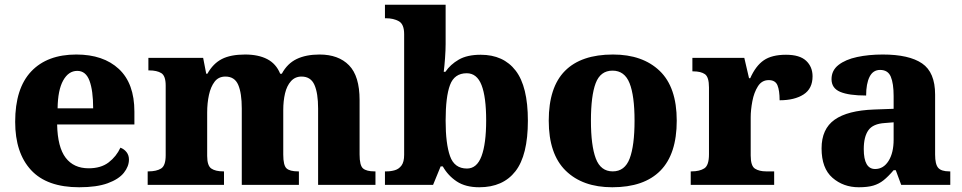

<svg xmlns="http://www.w3.org/2000/svg" viewBox="-20 -780 4057 810"><path d="M314 10Q178 10 111 -62.5Q44 -135 44 -266Q44 -407 111.5 -478.5Q179 -550 302 -550Q416 -550 481.5 -489Q547 -428 547 -309V-255H221Q223 -159 257 -114.5Q291 -70 354 -70Q406 -70 438.5 -95Q471 -120 488 -157Q504 -151 514 -138Q524 -125 524 -107Q524 -78 502.5 -51Q481 -24 434.5 -7Q388 10 314 10ZM373 -323Q373 -398 357.5 -439.5Q342 -481 306 -481Q269 -481 246.5 -440.5Q224 -400 223 -323Z M603 0V-57H606Q640 -57 659.5 -69Q679 -81 679 -125V-419Q679 -460 660.5 -471.5Q642 -483 609 -483H606V-536H837L850 -469H855Q879 -512 916 -531Q953 -550 1014 -550Q1070 -550 1107.5 -530.5Q1145 -511 1162 -469H1169Q1192 -512 1231.5 -531Q1271 -550 1328 -550Q1408 -550 1452.5 -504.5Q1497 -459 1497 -358V-128Q1497 -82 1511.5 -69.5Q1526 -57 1560 -57H1564V0H1322V-322Q1322 -387 1306.5 -422Q1291 -457 1252 -457Q1225 -457 1207.5 -437.5Q1190 -418 1182.5 -386Q1175 -354 1175 -316V-128Q1175 -82 1189 -69.5Q1203 -57 1237 -57H1241V0H1000V-322Q1000 -387 985 -422Q970 -457 931 -457Q902 -457 885.5 -435.5Q869 -414 861.5 -379.5Q854 -345 854 -305V-122Q854 -81 871.5 -69Q889 -57 922 -57H925V0Z M2002 10Q1944 10 1907 -14.5Q1870 -39 1848 -78H1839L1807 0H1604V-57H1611Q1629 -57 1646 -62Q1663 -67 1674 -82Q1685 -97 1685 -127V-636Q1685 -678 1662.5 -690.5Q1640 -703 1608 -703H1604V-760H1860V-594Q1860 -569 1857.5 -534.5Q1855 -500 1852 -477H1859Q1880 -508 1915.5 -528.5Q1951 -549 2008 -549Q2104 -549 2155.5 -482Q2207 -415 2207 -271Q2207 -125 2154.5 -57.5Q2102 10 2002 10ZM1950 -69Q1992 -69 2011.5 -121.5Q2031 -174 2031 -272Q2031 -371 2011.5 -421Q1992 -471 1949 -471Q1897 -471 1878.5 -421.5Q1860 -372 1860 -271Q1860 -174 1878.5 -121.5Q1897 -69 1950 -69Z M2563 10Q2438 10 2366.5 -60Q2295 -130 2295 -271Q2295 -412 2363.5 -481Q2432 -550 2566 -550Q2691 -550 2763 -481Q2835 -412 2835 -271Q2835 -130 2766 -60Q2697 10 2563 10ZM2565 -57Q2616 -57 2636.5 -111.5Q2657 -166 2657 -271Q2657 -376 2636 -429Q2615 -482 2564 -482Q2513 -482 2493 -429Q2473 -376 2473 -271Q2473 -166 2493.5 -111.5Q2514 -57 2565 -57Z M2894 0V-57H2898Q2931 -57 2951 -69.5Q2971 -82 2971 -129V-411Q2971 -455 2954 -467Q2937 -479 2904 -479H2901V-536H3120L3140 -450H3145Q3168 -502 3202 -525.5Q3236 -549 3296 -549Q3354 -549 3381 -523.5Q3408 -498 3408 -458Q3408 -406 3370 -381.5Q3332 -357 3269 -357Q3269 -398 3260 -420Q3251 -442 3223 -442Q3194 -442 3177.5 -416Q3161 -390 3154 -353Q3147 -316 3147 -285V-124Q3147 -80 3165 -68.5Q3183 -57 3212 -57H3246V0Z M3603 10Q3538 10 3492 -30Q3446 -70 3446 -154Q3446 -236 3501 -275Q3556 -314 3668 -318L3750 -321V-375Q3750 -428 3738 -456.5Q3726 -485 3693 -485Q3663 -485 3648.5 -456Q3634 -427 3634 -377Q3561 -377 3524.5 -392.5Q3488 -408 3488 -446Q3488 -483 3517.5 -506Q3547 -529 3596 -539.5Q3645 -550 3704 -550Q3815 -550 3870 -512.5Q3925 -475 3925 -381V-128Q3925 -87 3938 -72Q3951 -57 3985 -57H3989V0H3782L3759 -62H3750Q3727 -35 3707.5 -19.5Q3688 -4 3664 3Q3640 10 3603 10ZM3672 -67Q3707 -67 3728.5 -101Q3750 -135 3750 -191V-264L3713 -261Q3663 -258 3643.5 -230.5Q3624 -203 3624 -151Q3624 -67 3672 -67Z"/></svg>

Font: Noto Serif Tamil ExtraBold
Style: Italic
Weight: 800
Italic angle: -12°
Designer: Indian Type Foundry, Tom Grace, and the Monotype Design Team
Foundry: Monotype Imaging Inc.
Version: Version 2.003; ttfautohint (v1.8.4.7-5d5b)